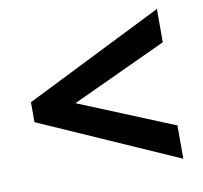

<svg xmlns="http://www.w3.org/2000/svg" viewBox="-64 -694 701 664"><g transform="rotate(-10 286.0 -362.0)"><path d="M528 -99 43 -313V-383L528 -625V-508L194 -353L528 -216Z"/></g></svg>

Font: Noto Sans Myanmar
Style: Regular
Weight: 400
Designer: Monotype Design Team
Foundry: Monotype Imaging Inc.
Version: Version 2.107